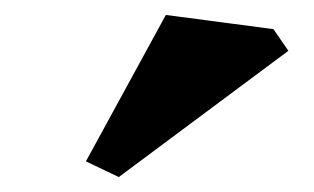

<svg xmlns="http://www.w3.org/2000/svg" viewBox="-20 -912 420 257"><path d="M366 -844 139 -675 95 -696 202 -892 346 -873Z"/></svg>

Font: InknutAntiqua
Style: Medium
Weight: 500
Designer: Claus Eggers Srensen
Foundry: Claus Eggers Srensen
Version: Version 1.000; ttfautohint (v1.2) -l 7 -r 28 -G 50 -x 13 -D 